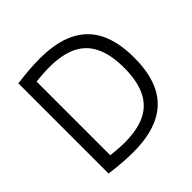

<svg xmlns="http://www.w3.org/2000/svg" viewBox="-190 -908 1087 1087"><g transform="rotate(-45 353.5 -365.0)"><path d="M277 10Q239 10 191.5 6.5Q144 3 93 -4V-726Q144 -733 191.5 -736.5Q239 -740 277 -740Q406 -740 491 -699Q576 -658 618 -575Q660 -492 660 -365Q660 -238 618 -155Q576 -72 491 -31Q406 10 277 10ZM281 -63Q384 -63 449.5 -95Q515 -127 547 -194Q579 -261 579 -365Q579 -469 547 -536Q515 -603 449.5 -635Q384 -667 281 -667Q249 -667 212 -664Q175 -661 132 -655L173 -697V-33L132 -75Q175 -70 212 -66.5Q249 -63 281 -63Z"/></g></svg>

Font: M PLUS 2
Style: Regular
Weight: 400
Designer: Coji Morishita
Foundry: UNDERFOREST DESIGN
Version: Version 1.001